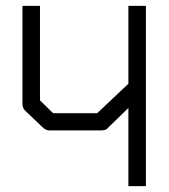

<svg xmlns="http://www.w3.org/2000/svg" viewBox="-20 -686 580 658"><path d="M480 -666V-48H420V-316L346 -244Q340 -239 325 -239H150Q138.5 -239 129 -247L66 -307Q57 -316 57 -329V-666H117V-342L162 -298H313L420 -399V-666Z"/></svg>

Font: 3270 Nerd Font
Style: Regular
Weight: 400
Monospace: yes
Version: Version 3.0.1;Nerd Fonts 3.3.0